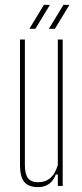

<svg xmlns="http://www.w3.org/2000/svg" viewBox="-20 -762 337 787"><path d="M136 5Q97 5 79.5 -16Q62 -37 62 -86V-600H82V-86Q82 -48 95 -31.5Q108 -15 136 -15Q197 -15 217 -86V-600H237V0H217V-47H209Q189 5 136 5ZM205 -644H181V-645L240 -742H264V-741ZM101 -644V-645L160 -742H184V-741L125 -644Z"/></svg>

Font: Big Shoulders Display Thin
Style: Regular
Weight: 100
Designer: Patric King
Foundry: XO Type Co
Version: Version 1.000; ttfautohint (v1.8.2)